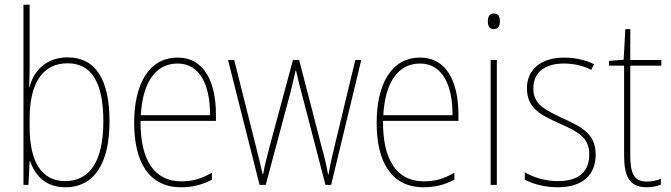

<svg xmlns="http://www.w3.org/2000/svg" viewBox="-20 -780 2830 810"><path d="M105 -500V-760H79V0H100L105 -100H107C129 -36 176 10 255 10C382 10 442 -97 442 -268C442 -445 383 -538 265 -538C181 -538 122 -486 105 -413H103C104 -437 105 -474 105 -500ZM265 -513C368 -513 416 -429 416 -268C416 -100 359 -16 255 -16C160 -16 105 -90 105 -245V-280C105 -423 156 -513 265 -513Z M729 -537C605 -537 546 -420 546 -262C546 -98 607 10 744 10C795 10 836 -2 874 -22V-51C827 -25 792 -15 744 -15C631 -15 571 -106 573 -270H891V-297C891 -425 847 -537 729 -537ZM729 -512C825 -512 867 -418 866 -294H574C582 -439 641 -512 729 -512Z M1252 -389 1353 0H1377L1504 -527H1479L1389 -153C1378 -108 1374 -91 1366 -44H1364C1358 -78 1350 -114 1338 -156L1242 -527H1216L1117 -160C1104 -112 1095 -73 1090 -45H1088C1080 -78 1074 -108 1061 -157L968 -527H942L1075 0H1101L1205 -389C1213 -421 1220 -450 1227 -482H1229C1236 -450 1243 -422 1252 -389Z M1752 -537C1628 -537 1569 -420 1569 -262C1569 -98 1630 10 1767 10C1818 10 1859 -2 1897 -22V-51C1850 -25 1815 -15 1767 -15C1654 -15 1594 -106 1596 -270H1914V-297C1914 -425 1870 -537 1752 -537ZM1752 -512C1848 -512 1890 -418 1889 -294H1597C1605 -439 1664 -512 1752 -512Z M2063 -723C2043 -723 2038 -706 2038 -690C2038 -672 2044 -657 2063 -657C2082 -657 2089 -671 2089 -691C2089 -707 2084 -723 2063 -723ZM2076 -527H2050V0H2076Z M2493 -128C2493 -221 2426 -247 2350 -283C2279 -317 2230 -339 2230 -407C2230 -476 2280 -512 2359 -512C2400 -512 2445 -502 2474 -485L2486 -509C2453 -526 2409 -537 2360 -537C2258 -537 2203 -483 2203 -408C2203 -321 2265 -293 2343 -258C2415 -225 2466 -202 2466 -129C2466 -58 2425 -16 2333 -16C2282 -16 2234 -30 2194 -53V-22C2224 -6 2273 10 2333 10C2440 10 2493 -44 2493 -128Z M2708 -14C2654 -14 2639 -51 2639 -123V-503H2770V-527H2639V-657H2618L2611 -528L2549 -523V-503H2613V-124C2613 -39 2633 10 2708 10C2734 10 2751 5 2768 -1V-26C2753 -19 2732 -14 2708 -14Z"/></svg>

Font: Noto Sans Oriya Cond Thin
Style: Regular
Weight: 100
Width: 3
Designer: Amélie Bonet and Sol Matas
Foundry: Google LLC
Version: Version 2.006